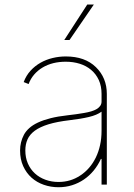

<svg xmlns="http://www.w3.org/2000/svg" viewBox="-20 -798 581 830"><path d="M66.8 -147.7Q66.8 -183.9 83.5 -215.6Q91.6 -230.8 106.4 -244.1Q121.1 -257.5 144.2 -268.3Q167.3 -279.1 199 -287.1Q230.8 -295.1 272.7 -299.7Q291.9 -301.8 309.3 -304.3Q326.7 -306.8 343.8 -309.7Q360.4 -312.5 374.3 -316.6Q388.1 -320.7 398.1 -326.7Q408 -332.7 413.5 -340.7Q419 -348.7 419 -359.4V-392Q419 -426.1 407 -452.2Q394.9 -478.3 373.9 -495.9Q353 -513.5 324.8 -522.4Q296.5 -531.2 264.2 -531.2Q235.4 -531.2 210 -524.9Q184.7 -518.5 163.9 -506Q143.1 -493.6 127.7 -475.7Q112.2 -457.7 103.7 -434.7L82.4 -443.2Q93 -471.6 112 -492.4Q131 -513.1 155.2 -526.8Q179.3 -540.5 207.4 -547.2Q235.4 -554 264.2 -554Q347.3 -554 394.5 -507.8Q441.8 -461.6 441.8 -392V0H419V-110.8H416.2Q403.4 -83.1 384.8 -60.5Q366.1 -38 342.7 -22Q319.2 -6 291.5 2.7Q263.8 11.4 233 11.4Q199.6 11.4 169.4 0.9Q139.2 -9.6 116.5 -29.8Q93.8 -50.1 80.3 -79.7Q66.8 -109.4 66.8 -147.7ZM89.5 -147.7Q89.5 -116.5 100.5 -91.3Q111.5 -66.1 130.9 -48.3Q150.2 -30.5 176.5 -21Q202.8 -11.4 233 -11.4Q285.2 -11.4 327.1 -39.4Q348.4 -53.3 365.2 -72.8Q382.1 -92.3 394.2 -117Q406.2 -141.7 412.6 -170.8Q419 -199.9 419 -233V-315.3Q398.8 -300.4 364.3 -292.3Q329.9 -284.1 281.2 -278.4Q226.6 -272 189.6 -260.7Q152.7 -249.3 130.5 -233Q108.3 -216.6 98.9 -195.3Q89.5 -174 89.5 -147.7ZM357.2 -778.4H385.7L280.5 -625H257.8Z"/></svg>

Font: Inter P Thin
Style: Regular
Weight: 100
Designer: Rasmus Andersson
Foundry: rsms
Version: Version 3.018;git-588b23468